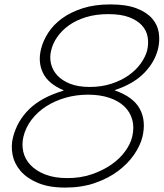

<svg xmlns="http://www.w3.org/2000/svg" viewBox="-20 -840 742 870"><path d="M625 -218Q615 -179 587 -138.5Q559 -98 515 -65Q471 -32 410.5 -11Q350 10 276 10Q202 10 152 -11Q102 -32 73.5 -65Q45 -98 37 -138.5Q29 -179 39 -218Q58 -293 113.5 -346.5Q169 -400 267 -429L268 -431Q199 -460 175 -509Q151 -558 166 -618Q175 -655 198.5 -691.5Q222 -728 261 -756.5Q300 -785 354.5 -802.5Q409 -820 480 -820Q552 -820 598 -802.5Q644 -785 669 -756.5Q694 -728 699.5 -691.5Q705 -655 696 -618Q681 -558 633 -509Q585 -460 501 -432V-430Q584 -401 613.5 -346.5Q643 -292 625 -218ZM471 -776Q414 -776 369 -762Q324 -748 292 -725Q260 -702 239.5 -672.5Q219 -643 212 -612Q204 -582 211 -552Q218 -522 239.5 -498.5Q261 -475 297.5 -460.5Q334 -446 387 -446Q440 -446 484.5 -460.5Q529 -475 562.5 -498.5Q596 -522 617.5 -552Q639 -582 647 -612Q654 -643 649 -672.5Q644 -702 623 -725Q602 -748 565 -762Q528 -776 471 -776ZM579 -220Q589 -262 579.5 -297Q570 -332 543.5 -357.5Q517 -383 475 -397Q433 -411 379 -411Q325 -411 276.5 -397Q228 -383 189 -358Q150 -333 123 -297.5Q96 -262 86 -220Q78 -186 85.5 -152.5Q93 -119 118 -92.5Q143 -66 184.5 -49.5Q226 -33 286 -33Q345 -33 395 -50Q445 -67 483.5 -93.5Q522 -120 546.5 -153.5Q571 -187 579 -220Z"/></svg>

Font: TypoPRO Sinkin Sans
Style: 200 X Light Italic
Weight: 200
Italic angle: -112°
Designer: Keith Bates
Foundry: K-Type
Version: Sinkin Sans (version 1.0)  by Keith Bates   •   © 2014   www